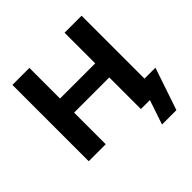

<svg xmlns="http://www.w3.org/2000/svg" viewBox="-217 -895 1254 1254"><g transform="rotate(-45 409.5 -268.0)"><path d="M583 169 640 0H561V-124H815L716 169ZM75 0V-705H232V-422H557V-705H714V0H557V-292H232V0Z"/></g></svg>

Font: Nunito Sans 11pt ExtraBold
Style: Regular
Weight: 800
Version: Version 3.101;gftools[0.9.27]